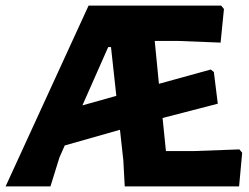

<svg xmlns="http://www.w3.org/2000/svg" viewBox="-39 -665 889 685"><path d="M713 -417 724 -408 738 -295 541 -244 553 -126H651L815 -132L825 -120L814 0H406L401 -93L389 -202L192 -146L173 -103L141 0H-19L277 -645H750L760 -633L748 -513L595 -519H513L528 -366ZM347 -497 255 -289 376 -323 357 -497Z"/></svg>

Font: Alegreya Sans SC ExtraBold
Style: Regular
Weight: 800
Designer: Juan Pablo del Peral
Foundry: Huerta Tipografica
Version: Version 2.007